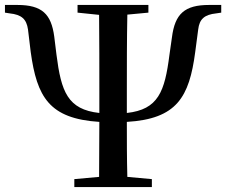

<svg xmlns="http://www.w3.org/2000/svg" viewBox="-26 -755 913 775"><path d="M287 -704 374 -695C375 -593 375 -485 375 -384V-334V-299C247 -313 221 -385 202 -534L193 -607C181 -698 144 -735 44 -735H-6V-704L13 -701C61 -696 81 -678 87 -636L98 -545C123 -364 172 -276 375 -263L374 -41L274 -32V0H587V-32L488 -41C486 -116 486 -188 486 -263C688 -275 738 -363 762 -545L774 -636C779 -678 799 -696 847 -701L867 -704V-735H818C719 -735 680 -699 668 -604L658 -534C639 -385 613 -313 486 -299V-334V-384C486 -487 486 -595 488 -696L573 -704V-735H287Z"/></svg>

Font: Noto Serif JP SemiBold
Style: Regular
Weight: 600
Designer: Ryoko NISHIZUKA 西塚涼子 (kana & ideographs); Frank Grießhammer (Latin, Greek & Cyrillic); Wenlong ZHANG 张文龙 (bopomofo); San
Foundry: Adobe
Version: Version 2.001;hotconv 1.1.0;makeotfexe 2.6.0